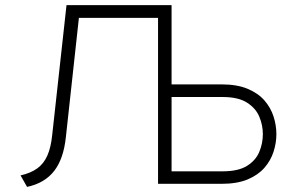

<svg xmlns="http://www.w3.org/2000/svg" viewBox="-20 -720 1170 752"><path d="M599 0V-650H244.5L253.5 -700H652V0ZM86 12 60.5 -33Q100.5 -42 126 -60.5Q151.5 -79 165.5 -110.8Q179.5 -142.5 184.5 -191.5L240.5 -700H294.5L238 -183Q229 -97.5 191.8 -50Q154.5 -2.5 86 12ZM599 0V-700H652V-389.5H847.5Q908.5 -389.5 949.8 -372.2Q991 -355 1015.8 -326.5Q1040.5 -298 1051.5 -263.5Q1062.5 -229 1062.5 -194.5Q1062.5 -160.5 1051.5 -126Q1040.5 -91.5 1015.8 -63Q991 -34.5 949.8 -17.2Q908.5 0 847.5 0ZM652 -49H852Q913 -49 947.2 -70.2Q981.5 -91.5 995.5 -125Q1009.5 -158.5 1009.5 -194.5Q1009.5 -230 995.5 -263.2Q981.5 -296.5 947.2 -318.2Q913 -340 852 -340H652Z"/></svg>

Font: Overpass ExtraLight
Style: Regular
Weight: 250
Designer: Delve Withrington, Dave Bailey, Thomas Jockin
Foundry: Delve Fonts LLC
Version: Version 4.000